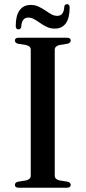

<svg xmlns="http://www.w3.org/2000/svg" viewBox="-20 -876 399 896"><path d="M235.5 -56.5Q235.5 -47.5 241.2 -42Q247 -36.5 258 -34L295.5 -28Q310 -24 310 -13Q310 -7 305.8 -3.5Q301.5 0 292 0H67Q58 0 53.8 -3.5Q49.5 -7 49.5 -13Q49.5 -24 63.5 -28L101 -34Q112 -36.5 117.8 -42Q123.5 -47.5 123.5 -56.5V-643.5Q123.5 -652.5 117.8 -658Q112 -663.5 101 -666L63.5 -672Q49.5 -676 49.5 -687Q49.5 -693 53.8 -696.5Q58 -700 67 -700H292Q301.5 -700 305.8 -696.5Q310 -693 310 -687Q310 -676 295.5 -672L258 -666Q247 -663.5 241.2 -658Q235.5 -652.5 235.5 -643.5ZM235.5 -742.5Q215.5 -742.5 199 -750.2Q182.5 -758 168 -768.2Q153.5 -778.5 139.8 -786.2Q126 -794 112 -794Q81.5 -794 79 -750.5Q77 -739 66 -739Q53.5 -739 53.5 -755Q53.5 -804 71.8 -828.5Q90 -853 123.5 -853Q143.5 -853 160 -845.2Q176.5 -837.5 191 -827.5Q205.5 -817.5 219 -809.8Q232.5 -802 247 -802Q278 -802 280 -845Q282 -856.5 293 -856.5Q305 -856.5 305 -840.5Q305 -791.5 287 -767Q269 -742.5 235.5 -742.5Z"/></svg>

Font: Fraunces 60pt
Style: Regular
Weight: 400
Version: Version 1.000;[b76b70a41]